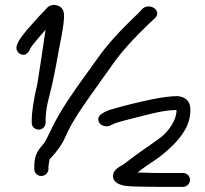

<svg xmlns="http://www.w3.org/2000/svg" viewBox="-20 -753 812 762"><path d="M680.4 -316.5C681.5 -278.3 651.5 -237.8 627.1 -215.2C597.8 -190.9 527 -145 496.2 -120.4C483.5 -110.4 473 -102.6 464.8 -97.4C454.1 -90.5 430 -80.4 428.4 -56.2C428 -50.1 429.4 -43.9 432.8 -38.4C444.5 -19.7 472.6 -14.2 507 -13C536.8 -12 569.3 -11.5 604.5 -11.5H706.6C722.2 -11.5 734.1 -24.6 734.1 -39.5C734.1 -55.2 721 -66.5 706.6 -66.5H596.6L525.8 -68.4C543 -81 552.9 -89.9 586.8 -111.8C614.7 -129.8 637.8 -149.6 660.5 -171.1C695.8 -204.5 740.2 -257.8 735.1 -324.8C733.7 -352.8 713.6 -369.4 684.5 -371.5L684 -371.5H683.6C633.7 -371.5 547.2 -354 424.6 -319.8C408.7 -315.3 395.6 -309.5 383.3 -301C367.2 -291.1 366.6 -273.7 376.4 -262.7C385.9 -252.2 405.8 -247 423.1 -257.5C430.4 -262 451.4 -269.4 483.8 -277.3C548.6 -293 621.2 -316.2 680.4 -316.5ZM143.5 -54.5C158.6 -54.5 172.2 -67 172.2 -82V-92.8C172.4 -94.7 173.6 -103.3 176.7 -121.3C176.7 -121.3 178.1 -122.7 179.8 -124.2L180.4 -124.7L180.9 -125.2C207.3 -152.7 227.1 -181.3 240 -211C252 -238.6 268.7 -269 290.1 -302.2C311.6 -335.4 356.8 -399.9 425.7 -495.7C459.9 -544.9 510.4 -601.2 577.6 -664.7L595.6 -681.7C609.8 -694.7 604.3 -711.6 592.9 -720.1C581.4 -728.7 560.2 -731.7 545.7 -718.4L545.3 -718.1L528.4 -700C456.7 -632.1 402.6 -572.6 368.7 -523.3L311.1 -443.4C276.1 -394.8 218.3 -314.3 183.7 -240.2C169.3 -209.4 158.7 -189.7 153.5 -183.2C135.8 -161.1 116 -143.8 116 -93V-82C116 -67 128.5 -54.5 143.5 -54.5ZM133.5 -238.5C148.6 -238.5 161 -251 161 -266V-275C161 -301.5 165.2 -333.4 175.4 -370.7C188.9 -419.8 202 -489.3 211.6 -544.7C216.9 -574.8 237.1 -662.7 233.8 -697.9C232.5 -712.3 224.9 -726 208.1 -731.2C193.8 -735.7 178 -733.1 167.9 -723C162.7 -717.3 157.3 -711.4 151.2 -705.3C137 -691.2 122.5 -673.9 109.3 -659.5C74.9 -622.1 53.8 -594.5 46.7 -573C41.8 -558.4 48.6 -544.2 62.3 -537.9C81.3 -529.3 94.4 -544.3 101.2 -562.6C104 -568.4 134.9 -606.1 161 -635C151.1 -566.3 129.5 -427.2 128.3 -420.6C113.7 -359.1 106 -310 106 -274V-265C106 -249.1 119.7 -238.5 133.5 -238.5Z"/></svg>

Font: MewTooHand
Style: BdWide
Weight: 400
Designer: Mew Too, Robert Jablonski
Version: Version 0.77